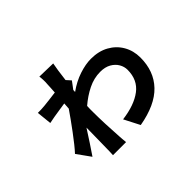

<svg xmlns="http://www.w3.org/2000/svg" viewBox="-133 -936 1265 1265"><g transform="rotate(-45 500.0 -303.5)"><path d="M328 -585Q330 -602 329 -625Q328 -648 326 -658L452 -655Q448 -635 442.5 -599.5Q437 -564 432 -520L460 -489Q453 -480 443 -466Q433 -452 422 -438Q422 -434 421.5 -429.5Q421 -425 421 -420Q478 -461 538.5 -481Q599 -501 649 -501Q721 -501 774 -471.5Q827 -442 856.5 -391Q886 -340 886 -276Q886 -149 809 -68.5Q732 12 573 40L517 -69Q635 -84 702 -134.5Q769 -185 769 -279Q769 -308 753.5 -335Q738 -362 707.5 -379.5Q677 -397 632 -397Q573 -397 517.5 -369.5Q462 -342 412 -299Q411 -285 411 -271Q411 -257 411 -243Q411 -195 413.5 -132Q416 -69 420 -10Q420 0 422 18.5Q424 37 425 51H303Q304 37 304.5 19Q305 1 305 -8Q306 -43 306.5 -94Q307 -145 308 -201Q281 -159 251 -113Q221 -67 200 -37L132 -132Q149 -150 173 -180Q197 -210 223 -245Q249 -280 273 -313.5Q297 -347 314 -372Q316 -393 317 -417Q296 -414 267.5 -409.5Q239 -405 210.5 -400.5Q182 -396 161 -391L150 -496Q169 -496 183 -496.5Q197 -497 217 -499Q236 -501 265 -504.5Q294 -508 324 -512Q326 -535 326.5 -554Q327 -573 328 -585Z"/></g></svg>

Font: Chiron Sans HK TT
Style: Bold
Weight: 700
Designer: Ryoko NISHIZUKA 西塚涼子 (kana, bopomofo & ideographs); Paul D. Hunt (Latin, Greek & Cyrillic); Sandoll Communications 산돌커뮤니
Foundry: Adobe
Version: Version 2.022;hotconv 1.0.109;makeotfexe 2.5.65596